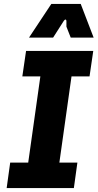

<svg xmlns="http://www.w3.org/2000/svg" viewBox="-20 -960 498 980"><path d="M14 0 32 -130H124L186 -570H94L113 -700H456L437 -570H345L283 -130H375L357 0ZM128 -768 242 -940H392L458 -768H341L319 -824V-852Q319 -859 315 -860Q311 -861 306 -854L251 -768Z"/></svg>

Font: Finlandica
Style: Bold Italic
Weight: 700
Italic angle: -8°
Designer: Niklas Ekholm, Juho Hiilivirta, Jaakko Suomalainen
Foundry: Helsinki Type Studio
Version: Version 1.064; ttfautohint (v1.8.4.7-5d5b)